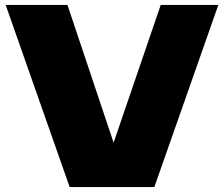

<svg xmlns="http://www.w3.org/2000/svg" viewBox="-20 -760 910 780"><path d="M263 0 3 -740H254L441.5 -180.5L633 -740H867L607 0Z"/></svg>

Font: Encode Sans Exp Black
Style: Regular
Weight: 900
Width: 7
Designer: Multiple Designers
Foundry: Impallari Type
Version: Version 3.002; ttfautohint (v1.8.3) -l 8 -r 50 -G 200 -x 14 